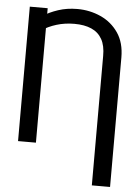

<svg xmlns="http://www.w3.org/2000/svg" viewBox="-61 -784 754 1035"><g transform="rotate(5 315.5 -267.0)"><path d="M574.2 203.1H475.6V-497.1Q476.1 -552.7 456.3 -587.9Q436.5 -623 398.7 -639.6Q360.8 -656.2 306.6 -656.2Q254.9 -656.2 210 -642.3Q165 -628.4 130.9 -605.5V-683.6Q164.1 -705.6 211.7 -721.4Q259.3 -737.3 315.4 -737.3Q382.8 -737.3 441.9 -710.7Q501 -684.1 537.6 -630.9Q574.2 -577.6 574.2 -497.1ZM155.3 -727.5V0H58.6V-727.5Z"/></g></svg>

Font: GitLab Sans
Style: Regular
Weight: 400
Designer: Rasmus Andersson
Foundry: Modifications by GitLab B.V., manufactured by rsms
Version: Version 4.000;git-c8fb6b7